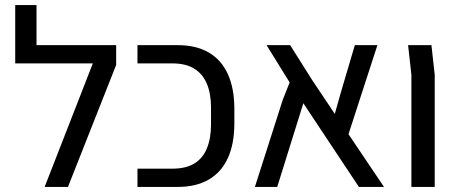

<svg xmlns="http://www.w3.org/2000/svg" viewBox="-20 -737 1800 757"><path d="M156 0 346 -487H40V-559H438V-481L248 0ZM40 -487V-717H124V-487Z M522 0V-72H660Q712 -72 745.5 -92Q779 -112 795.5 -151.5Q812 -191 812 -247V-312Q812 -368 795.5 -407Q779 -446 745.5 -466.5Q712 -487 660 -487H522V-559H681Q753 -559 803 -530Q853 -501 878.5 -444.5Q904 -388 904 -308V-251Q904 -170 878.5 -114Q853 -58 803 -29Q753 0 681 0Z M1494 0H1395L1176 -330L1073 0H985L1095 -344L1122 -412L1031 -559H1124L1211 -421L1300 -288L1324 -373L1379 -559H1468L1354 -208Z M1602 0V-442L1589 -559H1681L1694 -442V0Z"/></svg>

Font: Assistant ExtraLight Medium
Style: Regular
Weight: 500
Version: Version 3.000